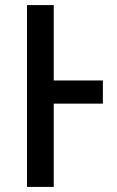

<svg xmlns="http://www.w3.org/2000/svg" viewBox="-20 -734 460 754"><path d="M86 0H191V-327H384V-418H191V-714H86Z"/></svg>

Font: Noto Sans SemiCondensed Medium
Style: Regular
Weight: 500
Width: 4
Designer: Monotype Design Team
Foundry: Monotype Imaging Inc.
Version: Version 2.013